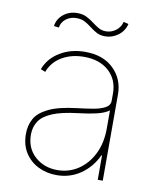

<svg xmlns="http://www.w3.org/2000/svg" viewBox="-82 -784 706 859"><g transform="rotate(10 270.5 -354.0)"><path d="M233 11.4Q188.2 11.4 150.4 -7.1Q112.6 -25.6 89.7 -61.1Q66.8 -96.6 66.8 -147.7Q66.8 -184.7 83.3 -215.4Q99.8 -246.1 144.4 -267.9Q188.9 -289.8 272.7 -299.7Q310.4 -304 343.8 -309.7Q377.1 -315.3 398.1 -326.7Q419 -338.1 419 -359.4V-392Q419 -454.9 376.8 -493.1Q334.5 -531.2 264.2 -531.2Q206.7 -531.2 163.7 -505.9Q120.7 -480.5 103.7 -434.7L82.4 -443.2Q101.6 -494.3 150.9 -524.1Q200.3 -554 264.2 -554Q347.3 -554 394.5 -507.6Q441.8 -461.3 441.8 -392V0H419V-110.8H416.2Q390.6 -55.4 342.7 -22Q294.7 11.4 233 11.4ZM233 -11.4Q284.8 -11.4 327.1 -39.2Q369.3 -67.1 394.2 -117Q419 -166.9 419 -233V-315.3Q398.8 -300.4 363.5 -292.1Q328.1 -283.7 281.2 -278.4Q208.1 -269.9 166.2 -252.5Q124.3 -235.1 106.9 -208.8Q89.5 -182.5 89.5 -147.7Q89.5 -85.9 130.9 -48.7Q172.2 -11.4 233 -11.4ZM129.3 -640.6 106.5 -643.5Q111.5 -676.8 137.8 -697.8Q164.1 -718.8 200.3 -718.8Q224.8 -718.8 242.5 -709.9Q260.3 -701 275 -689.6Q289.8 -678.3 304.9 -669.4Q320 -660.5 339.5 -660.5Q363.6 -660.5 384.2 -675.8Q404.8 -691.1 410.5 -715.9L433.2 -710.2Q425.4 -677.9 398.6 -657.8Q371.8 -637.8 339.5 -637.8Q316.8 -637.8 300.4 -646.7Q284.1 -655.5 269.7 -666.9Q255.3 -678.3 239.2 -687.1Q223 -696 200.3 -696Q172.6 -696 152.7 -680.4Q132.8 -664.8 129.3 -640.6Z"/></g></svg>

Font: Inter UI Thin
Style: Regular
Weight: 100
Designer: Rasmus Andersson
Foundry: rsms
Version: 3.2;8d6f07862